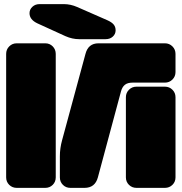

<svg xmlns="http://www.w3.org/2000/svg" viewBox="-20 -910 880 930"><path d="M491.2 -720.2H363.8Q330.1 -720.2 296.9 -734.9L161.1 -796.9Q123 -814.9 123 -846.2Q123 -864.3 137 -877.2Q150.9 -890.1 171.9 -890.1H289.1Q321.8 -890.1 354 -876L500 -812Q521 -802.7 530.5 -791.3Q540 -779.8 540 -763.2Q540 -745.1 526.4 -732.7Q512.7 -720.2 491.2 -720.2ZM199.2 0H61Q39.6 0 24.7 -14.6Q9.8 -29.3 9.8 -50.8V-648.9Q9.8 -670.4 24.7 -685.3Q39.6 -700.2 61 -700.2H199.2Q220.7 -700.2 235.4 -685.3Q250 -670.4 250 -648.9V-50.8Q250 -29.3 235.4 -14.6Q220.7 0 199.2 0ZM457 -700.2H778.8Q800.3 -700.2 815.2 -685.3Q830.1 -670.4 830.1 -648.9V-561Q830.1 -539.6 815.2 -524.7Q800.3 -509.8 778.8 -509.8H622.1Q598.1 -509.8 585 -499.3Q571.8 -488.8 565.9 -466.8L454.1 -50.8Q440.4 0 389.2 0H320.8Q299.3 0 284.7 -14.6Q270 -29.3 270 -50.8V-152.8Q270 -191.9 280.8 -231L394 -648.9Q407.2 -700.2 457 -700.2ZM589.8 -50.8V-439Q589.8 -460.4 604.7 -475.3Q619.6 -490.2 641.1 -490.2H778.8Q800.3 -490.2 815.2 -475.3Q830.1 -460.4 830.1 -439V-50.8Q830.1 -29.3 815.2 -14.6Q800.3 0 778.8 0H641.1Q619.6 0 604.7 -14.6Q589.8 -29.3 589.8 -50.8Z"/></svg>

Font: Nastup Soft
Style: Regular
Weight: 400
Designer: Maksym Kobuzan
Foundry: Zakznak
Version: Version 1.020;hotconv 1.0.109;makeotfexe 2.5.65596